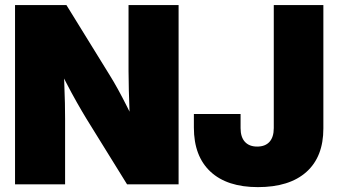

<svg xmlns="http://www.w3.org/2000/svg" viewBox="-20 -748 1373 779"><path d="M41 0V-727.5H249.5L425.8 -441.9Q439.9 -419.4 458.3 -386.2Q476.6 -353 495.8 -314.7Q515.1 -276.4 532.7 -237.8L510.3 -193.8Q507.8 -233.4 505.9 -284.2Q503.9 -335 502.7 -382.8Q501.5 -430.7 501.5 -460.9V-727.5H704.6V0H495.6L331.1 -265.6Q313.5 -294.4 292 -332.3Q270.5 -370.1 247.1 -415.5Q223.6 -460.9 198.7 -510.7L234.4 -520Q238.3 -468.8 240.5 -419.2Q242.7 -369.6 243.4 -329.6Q244.1 -289.6 244.1 -265.6V0ZM1026.4 11.2Q901.4 11.2 834 -51.5Q766.6 -114.3 766.6 -230.5V-285.6H956.1V-228Q956.1 -191.9 973.6 -172.6Q991.2 -153.3 1023.4 -153.3Q1056.2 -153.3 1073.5 -172.6Q1090.8 -191.9 1090.8 -228.5V-727.5H1292V-226.6Q1292 -111.8 1223.1 -50.3Q1154.3 11.2 1026.4 11.2Z"/></svg>

Font: Inter 28pt Black
Style: Regular
Weight: 900
Designer: Rasmus Andersson
Foundry: rsms
Version: Version 4.001;git-66647c0bb